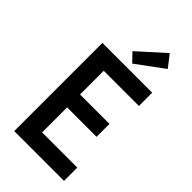

<svg xmlns="http://www.w3.org/2000/svg" viewBox="-287 -1031 1108 1108"><g transform="rotate(45 267.0 -476.5)"><path d="M76.2 -719.7H482.4V-611.3H195.3V-418H435.5V-312.5H195.3V-108.4H482.4V0H76.2ZM232.4 -808.6 392.6 -953.1 449.2 -879.9 282.2 -756.8Z"/></g></svg>

Font: Reddit Sans Chocolate SemiBold
Style: Regular
Weight: 600
Designer: Stephen Hutchings
Foundry: Reddit
Version: Version 1.011